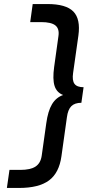

<svg xmlns="http://www.w3.org/2000/svg" viewBox="-20 -720 429 940"><path d="M206.5 -116.2Q214.8 -176.8 234.6 -209.7Q254.4 -242.7 289.1 -254.9Q257.3 -267.1 247.1 -299.6Q236.8 -332 245.1 -392.1L266.1 -543Q271.5 -579.1 251.2 -595.5Q231 -611.8 181.2 -611.8H127.9L140.1 -700.2H212.4Q303.2 -700.2 339.1 -663.6Q375 -627 363.8 -545.9L337.9 -362.8Q332.5 -326.2 344.7 -309.6Q356.9 -293 389.2 -293L378.4 -216.8Q346.2 -216.8 329.3 -200.2Q312.5 -183.6 307.6 -146L280.8 44.9Q269.5 126.5 220 163.3Q170.4 200.2 72.8 200.2H13.7L26.4 111.8H79.1Q128.9 111.8 153.8 95.5Q178.7 79.1 184.1 43Z"/></svg>

Font: Fivo Sans Med
Style: Regular
Weight: 450
Designer: Alexander Slobzheninov
Foundry: Alexander Slobzheninov
Version: 1.0